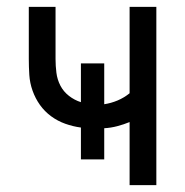

<svg xmlns="http://www.w3.org/2000/svg" viewBox="-20 -540 540 560"><path d="M358 0V-184Q341 -177 322 -172Q303 -167 284 -166V-75H216V-168Q193 -171 170.5 -179Q148 -187 129 -201Q110 -215 96.5 -234Q83 -253 75 -275.5Q67 -298 65.5 -321.5Q64 -345 64 -368V-520H142V-368Q142 -348 144.5 -328Q147 -308 156 -290.5Q165 -273 181 -260.5Q197 -248 216 -242V-355H284V-236Q304 -239 323 -247Q342 -255 358 -268V-520H436V0Z"/></svg>

Font: Iosevka Custom
Style: Regular
Weight: 400
Monospace: yes
Designer: Belleve Invis
Foundry: Belleve Invis
Version: Version 32.5.0; ttfautohint (v1.8.4)